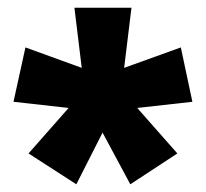

<svg xmlns="http://www.w3.org/2000/svg" viewBox="-20 -782 534 498"><path d="M321 -762 302 -606 449 -659 479 -518 336 -502 440 -384 318 -304 246 -438 178 -304 54 -384 158 -502 15 -518 46 -659 192 -606 173 -762Z"/></svg>

Font: Noto Sans Gujarati UI Condensed Black
Style: Regular
Weight: 900
Width: 3
Designer: Jelle Bosma - Monotype Design Team, Universal Thirst
Foundry: Monotype Imaging Inc.
Version: Version 2.106; ttfautohint (v1.8.4.7-5d5b)